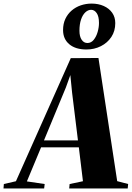

<svg xmlns="http://www.w3.org/2000/svg" viewBox="-106 -1076 752 1096"><path d="M-86 0 -84 -25.5 -15 -41.5 298 -744 456 -745 563 -42 625.5 -25.5 623 0H289L291.5 -25.5L367.5 -41.5L344 -235H128.5L47.5 -40.5L149 -25.5L146 0ZM145 -274.5H339L305.5 -547.5L295.5 -647.5L270 -576.5ZM387.5 -793.5Q325.5 -793.5 289.8 -823.2Q254 -853 254 -904.5Q254 -940.5 267.2 -968.5Q280.5 -996.5 303.2 -1016Q326 -1035.5 355.2 -1045.5Q384.5 -1055.5 417 -1055.5Q455.5 -1055.5 486.2 -1041.8Q517 -1028 534.5 -1003Q552 -978 552 -944Q552 -899 529.8 -865.2Q507.5 -831.5 470 -812.5Q432.5 -793.5 387.5 -793.5ZM393 -830.5Q414.5 -830.5 429.2 -849Q444 -867.5 451.5 -894Q459 -920.5 459 -945Q459 -982.5 446 -1001.2Q433 -1020 414 -1020Q396.5 -1020 381 -1005.5Q365.5 -991 356.5 -964.2Q347.5 -937.5 347.5 -900.5Q347.5 -868 360 -849.2Q372.5 -830.5 393 -830.5Z"/></svg>

Font: Merriweather 120pt Black
Style: Italic
Weight: 900
Italic angle: -7.8°
Version: Version 2.101